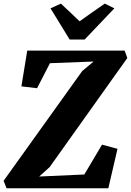

<svg xmlns="http://www.w3.org/2000/svg" viewBox="-38 -1016 708 1036"><path d="M-2.5 0 -18.5 -40.5 405.5 -632.5 467 -684 231.5 -675 162 -540 77.5 -550 109 -743H634.5L649 -703L230 -114.5L173.5 -63.5L417 -74.5L512.5 -235.5L596 -213L546.5 0ZM338 -802.5 234.5 -971 290.5 -996.5Q316 -972.5 341.5 -948.8Q367 -925 391.5 -901Q425 -925.5 459.2 -949.2Q493.5 -973 527.5 -996.5L579 -971L418.5 -802.5Z"/></svg>

Font: Merriweather 28pt Black
Style: Italic
Weight: 900
Italic angle: -7.8°
Version: Version 2.101